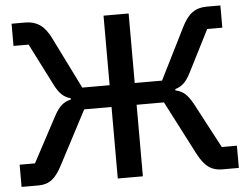

<svg xmlns="http://www.w3.org/2000/svg" viewBox="-52 -797 1103 861"><g transform="rotate(-5 500.0 -366.5)"><path d="M11 0V-100H80L189 -304Q206 -336 223.5 -351Q241 -366 265 -371V-377Q242 -383 225.5 -398.5Q209 -414 194 -444L98 -633H30V-733H92Q130 -733 157 -714.5Q184 -696 205 -654L321 -420H444V-733H557V-420H680L797 -654Q818 -696 844 -714.5Q870 -733 908 -733H970V-633H902L806 -444Q791 -414 774.5 -398.5Q758 -383 736 -377V-371Q761 -366 778.5 -350.5Q796 -335 813 -304L921 -100H989V0H913Q878 0 853 -18Q828 -36 805 -80L680 -322H557V0H444V-322H321L194 -80Q171 -36 147 -18Q123 0 87 0Z"/></g></svg>

Font: IBM Plex Sans JP Medium
Style: Regular
Weight: 500
Designer: Mike Abbink; Paul van der Laan; Pieter van Rosmalen; Wujin Sim; Yejin Wi; Jinhee Kim; Boomi Park; Yona Kim; Kichan Ma
Foundry: Sandoll Inc.
Version: Version 1.001